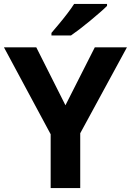

<svg xmlns="http://www.w3.org/2000/svg" viewBox="-20 -954 664 974"><path d="M312 -420 461 -714H624L387 -278V0H237V-273L0 -714H164ZM523 -924Q509 -910 486 -890Q463 -870 436.5 -848Q410 -826 384.5 -806.5Q359 -787 340 -774H241V-787Q257 -806 278.5 -831.5Q300 -857 321 -884.5Q342 -912 356 -934H523Z"/></svg>

Font: Noto Sans Gujarati UI
Style: Bold
Weight: 700
Designer: Jelle Bosma - Monotype Design Team, Universal Thirst
Foundry: Monotype Imaging Inc.
Version: Version 2.106; ttfautohint (v1.8.4.7-5d5b)